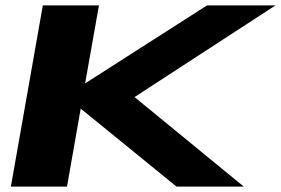

<svg xmlns="http://www.w3.org/2000/svg" viewBox="-20 -695 1046 715"><path d="M20.5 0H229.5L280.5 -290.5L637.5 0H888L481 -333.5L1006 -675H751L297 -384.5L348.5 -675H139.5Z"/></svg>

Font: Anybody ExtraExpanded
Style: Bold Italic
Weight: 700
Width: 8
Italic angle: -10°
Version: Version 1.113;gftools[0.9.25]